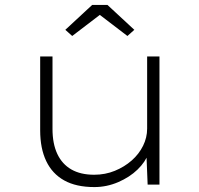

<svg xmlns="http://www.w3.org/2000/svg" viewBox="-20 -749 808 779"><path d="M363 10Q289 10 240.5 -17Q192 -44 167.5 -95.5Q143 -147 143 -220V-520H193V-226Q193 -166 212.5 -124.5Q232 -83 269.5 -61.5Q307 -40 362 -40Q407 -40 446 -56Q485 -72 514.5 -98Q544 -124 560.5 -157.5Q577 -191 577 -227V-520H627V0H579L574 -125L582 -126Q570 -92 538 -61Q506 -30 459.5 -10Q413 10 363 10ZM273 -603 245 -628 354 -729H416L525 -628L497 -603L370 -700H400Z"/></svg>

Font: Lexend Giga ExtraLight
Style: Regular
Weight: 250
Version: Version 1.007